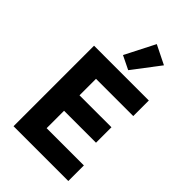

<svg xmlns="http://www.w3.org/2000/svg" viewBox="-285 -1077 1177 1177"><g transform="rotate(45 303.5 -488.5)"><path d="M465 -916 342 -977 243 -783 331 -740ZM552 0V-135H229V-286H506V-420H229V-563H552V-698H77V0Z"/></g></svg>

Font: IBM Plex Thai Looped
Style: Bold
Weight: 700
Designer: Mike Abbink, Paul van der Laan, Pieter van Rosmalen, Ben Mitchell, Mark Frömberg
Foundry: Bold Monday
Version: Version 1.0